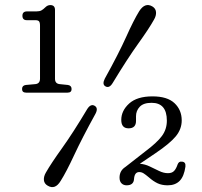

<svg xmlns="http://www.w3.org/2000/svg" viewBox="-20 -735 814 775"><path d="M88.5 -653.5Q70.5 -653.5 70.5 -671.5Q70.5 -689 89.5 -689H127.5Q140 -689 147.5 -693.2Q155 -697.5 163 -705.5Q172 -714.5 183 -714.5Q202 -714.5 202 -695V-417Q202 -397.5 220.5 -395.5L254.5 -392Q269 -389.5 269 -375.5Q269 -361 252 -361H86Q69 -361 69 -375.5Q69 -390 84 -392L123 -395.5Q141.5 -397.5 141.5 -417.5V-631Q141.5 -644.5 137.5 -649Q133.5 -653.5 123 -653.5ZM434.5 -399.5Q421 -377.5 405.5 -386.5Q391.5 -394.5 403 -417.5Q459.5 -519.5 489.5 -586.5Q519.5 -653.5 542 -690Q565.5 -726.5 595 -709Q608.5 -701 609.8 -686.2Q611 -671.5 601.5 -655.5Q581.5 -619.5 538 -559Q494.5 -498.5 434.5 -399.5ZM332.5 -295.5Q346.5 -317 362 -308Q377.5 -299 365.5 -276Q311.5 -178 279.5 -109.2Q247.5 -40.5 225 -5Q202.5 32.5 172.5 14.5Q158.5 6.5 157.2 -8.2Q156 -23 165.5 -39Q186 -75 230.8 -137.5Q275.5 -200 332.5 -295.5ZM462.5 -18Q462.5 -46 486 -61L566 -123.5Q613.5 -159 633.5 -186Q653.5 -213 653.5 -248Q653.5 -320 592 -320Q559 -320 544 -304Q529 -288 529 -266V-247Q529 -217 499 -217Q469.5 -217 469.5 -251Q469.5 -288 501.2 -317Q533 -346 595.5 -346Q655.5 -346 684.5 -318.5Q713.5 -291 713.5 -249Q713.5 -214 689.8 -185Q666 -156 607.5 -116.5L544.5 -74Q565 -72.5 584.2 -63.2Q603.5 -54 622 -45Q640.5 -36 658 -36Q674 -36 682.5 -44.8Q691 -53.5 697 -71.5Q702 -84.5 714.5 -82.5Q730.5 -81.5 728.5 -62.5Q723 -23 705.2 -5Q687.5 13 657 13Q633.5 13 616 4.8Q598.5 -3.5 581 -19Q568 -30 559.8 -35.2Q551.5 -40.5 542 -40.5Q523 -40.5 521 -12.5Q519.5 13 491 13Q478.5 13 470.5 5Q462.5 -3 462.5 -18Z"/></svg>

Font: Fraunces 9pt SuperSoft Light
Style: Regular
Weight: 300
Version: Version 1.000;[b76b70a41]